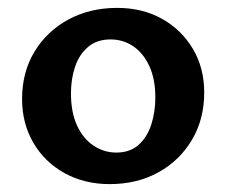

<svg xmlns="http://www.w3.org/2000/svg" viewBox="-20 -454 574 487"><path d="M258 13Q194 13 143.5 -15Q93 -43 64.5 -92Q36 -141 36 -203Q36 -271 67.5 -323Q99 -375 153.5 -404.5Q208 -434 277 -434Q341 -434 390.5 -406.5Q440 -379 469 -330.5Q498 -282 498 -219Q498 -152 467 -99.5Q436 -47 382 -17Q328 13 258 13ZM275 -67Q310 -67 332 -87Q354 -107 364 -139Q374 -171 374 -206Q374 -254 358.5 -287Q343 -320 317.5 -337Q292 -354 260 -354Q226 -354 203.5 -335Q181 -316 170.5 -285Q160 -254 160 -217Q160 -169 175.5 -135.5Q191 -102 217.5 -84.5Q244 -67 275 -67Z"/></svg>

Font: Ysabeau Office
Style: Bold
Weight: 700
Designer: Christian Thalmann (Catharsis Fonts)
Version: Version 2.001;gftools[0.9.30]; featfreeze: tnum,lnum,ss02